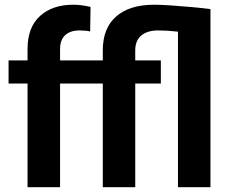

<svg xmlns="http://www.w3.org/2000/svg" viewBox="-20 -780 961 800"><path d="M230.3 0H94.8V-576.4Q94.8 -665.6 146.2 -712.9Q197.7 -760.3 285.7 -760.3Q304.9 -760.3 322.7 -757.7Q340.4 -755.2 357.3 -751L355.7 -648.8Q346.3 -651.3 335.5 -652.2Q324.8 -653.2 311.5 -653.2Q272.8 -653.2 251.5 -633.4Q230.3 -613.7 230.3 -576.4ZM338.9 -528.3V-432H15.7V-528.3ZM543.5 0H408.3V-570.5Q408.3 -662.7 464.2 -711.5Q520.1 -760.3 621.8 -760.3Q649.7 -760.3 691.7 -757.5Q733.7 -754.7 778 -750.6Q822.4 -746.6 856.9 -742.2L800.3 -636.6Q755.7 -644.2 715.5 -648.7Q675.3 -653.2 639.7 -653.2Q593.3 -653.2 568.4 -631.8Q543.5 -610.4 543.5 -570.5ZM721.5 0V-742.2H856.9V0ZM650.2 -528.3V-432H328.9V-528.3Z"/></svg>

Font: Vazirmatn
Style: Regular
Weight: 400
Designer: Saber Rastikerdar
Foundry: Saber Rastikerdar
Version: Version 33.003;September 2, 2022;FontCreator 14.0.0.2862 64-